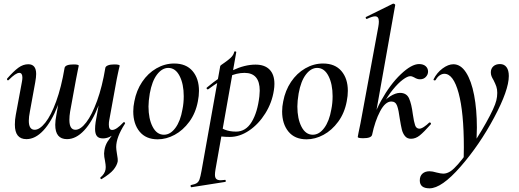

<svg xmlns="http://www.w3.org/2000/svg" viewBox="-20 -745 2825 1046"><path d="M61 -66Q61 -94 66 -119L99 -297Q102 -312 102 -322Q102 -348 85 -348Q75 -348 61 -338.5Q47 -329 27 -309Q25 -307 24 -307Q21 -307 19 -310.5Q17 -314 19 -317Q54 -357 80 -376Q106 -395 134 -395Q177 -395 177 -342Q177 -325 172 -297L143 -138Q137 -108 137 -87Q137 -38 169 -38Q196 -38 227 -77Q258 -116 286 -192.5Q314 -269 332 -376L348 -375Q329 -256 294.5 -168.5Q260 -81 216 -34Q172 13 124 13Q61 13 61 -66ZM281 -65Q281 -88 287 -118L332 -376Q337 -394 381 -394Q409 -394 409 -387L404 -363Q395 -318 394 -312L362 -137Q358 -113 358 -92Q358 -38 391 -38Q419 -38 450 -78.5Q481 -119 509 -196Q537 -273 554 -376L570 -375Q551 -258 517 -170Q483 -82 438.5 -34.5Q394 13 345 13Q281 13 281 -65ZM532 231Q530 231 527.5 227.5Q525 224 527 222Q551 202 555 178Q556 174 556 165Q556 153 552 131Q547 109 547 91Q547 86 549 72Q553 47 566.5 25.5Q580 4 616 -39L609 -19Q574 9 541 9Q518 9 508 -3.5Q498 -16 498 -42Q498 -59 501 -80L554 -376Q556 -384 568.5 -389Q581 -394 602 -394Q632 -394 632 -387L627 -366Q626 -359 622 -343Q618 -327 616 -314L575 -89Q573 -80 573 -66Q573 -37 591 -37Q614 -37 652 -78Q654 -80 655 -80Q658 -80 660.5 -76.5Q663 -73 660 -70Q613 3 613 56Q613 68 617 92Q623 122 621 136Q616 158 598 180Q580 202 533 231Z M706 -138Q706 -165 712 -193Q723 -252 754.5 -299Q786 -346 832 -372.5Q878 -399 929 -399Q994 -399 1029 -358Q1064 -317 1064 -250Q1064 -223 1058 -193Q1046 -129 1011.5 -82Q977 -35 931.5 -10.5Q886 14 839 14Q775 14 740.5 -28Q706 -70 706 -138ZM974 -149Q981 -183 981 -221Q981 -287 958.5 -331Q936 -375 897 -375Q863 -375 835.5 -339Q808 -303 796 -236Q789 -194 789 -165Q789 -98 811.5 -54.5Q834 -11 873 -11Q908 -11 935.5 -48Q963 -85 974 -149Z M1021 263Q1042 259 1052 252.5Q1062 246 1067 232Q1072 218 1078 185L1180 -386Q1180 -388 1200 -401.5Q1220 -415 1236 -429.5Q1252 -444 1256 -462Q1257 -466 1262.5 -465Q1268 -464 1267 -460L1154 178Q1151 196 1151 207Q1151 223 1158.5 230Q1166 237 1183 237Q1187 237 1205 235Q1209 234 1210 239.5Q1211 245 1207 246L1023 275Q1020 276 1018.5 270Q1017 264 1021 263ZM1144 -8 1154 -67Q1179 -49 1205 -38.5Q1231 -28 1266 -28Q1319 -28 1351 -80.5Q1383 -133 1393 -220Q1395 -242 1395 -251Q1395 -348 1312 -348Q1269 -348 1223 -326.5Q1177 -305 1115 -259Q1114 -258 1112 -258Q1108 -258 1106 -262Q1104 -266 1107 -268Q1255 -393 1372 -393Q1422 -393 1448.5 -366Q1475 -339 1475 -288Q1475 -271 1472 -253Q1462 -186 1425.5 -127.5Q1389 -69 1337.5 -34Q1286 1 1232 1Q1187 1 1144 -8Z M1517 -138Q1517 -165 1523 -193Q1534 -252 1565.5 -299Q1597 -346 1643 -372.5Q1689 -399 1740 -399Q1805 -399 1840 -358Q1875 -317 1875 -250Q1875 -223 1869 -193Q1857 -129 1822.5 -82Q1788 -35 1742.5 -10.5Q1697 14 1650 14Q1586 14 1551.5 -28Q1517 -70 1517 -138ZM1785 -149Q1792 -183 1792 -221Q1792 -287 1769.5 -331Q1747 -375 1708 -375Q1674 -375 1646.5 -339Q1619 -303 1607 -236Q1600 -194 1600 -165Q1600 -98 1622.5 -54.5Q1645 -11 1684 -11Q1719 -11 1746.5 -48Q1774 -85 1785 -149Z M1929 1 1933 -21Q1943 -68 1944 -74L2041 -599Q2044 -616 2044 -627Q2044 -642 2039 -649Q2034 -656 2023 -656Q2009 -656 1979 -642H1977Q1974 -642 1972.5 -647Q1971 -652 1975 -653L2121 -725H2123Q2127 -725 2130.5 -722Q2134 -719 2133 -717L2007 -10Q2002 8 1959 8Q1929 8 1929 1ZM2158 -98Q2152 -145 2143.5 -168.5Q2135 -192 2112 -192Q2079 -192 2051 -139Q2023 -86 2007 -10L1990 -12Q2007 -107 2056 -196Q2105 -285 2163.5 -340.5Q2222 -396 2263 -396Q2286 -396 2299 -384.5Q2312 -373 2312 -355Q2312 -339 2300 -326Q2288 -313 2268 -313Q2253 -313 2237 -323Q2235 -324 2228.5 -327Q2222 -330 2215 -330Q2200 -330 2174.5 -311Q2149 -292 2120.5 -257Q2092 -222 2068 -177L2051 -166Q2075 -201 2105 -220Q2135 -239 2159 -239Q2195 -239 2208.5 -209Q2222 -179 2229 -123Q2235 -81 2241.5 -62.5Q2248 -44 2265 -44Q2275 -44 2290 -54Q2305 -64 2318 -77Q2319 -78 2321 -78Q2325 -78 2327 -74.5Q2329 -71 2327 -68Q2289 -25 2266.5 -7Q2244 11 2219 11Q2198 11 2186 -4Q2174 -19 2169 -40Q2164 -61 2158 -98Z M2267 238Q2267 214 2281.5 201Q2296 188 2320 188Q2336 188 2359 195Q2383 201 2395 201Q2415 201 2436 187Q2470 163 2525.5 85.5Q2581 8 2628 -76Q2675 -160 2684 -198Q2689 -218 2689 -239Q2689 -259 2684 -273.5Q2679 -288 2669 -308Q2661 -321 2657.5 -330.5Q2654 -340 2654 -351Q2654 -371 2667.5 -383.5Q2681 -396 2704 -396Q2727 -396 2739.5 -379Q2752 -362 2752 -331Q2752 -254 2672 -104.5Q2592 45 2489 163Q2386 281 2320 281Q2267 281 2267 238ZM2507 58Q2507 -133 2478.5 -238Q2450 -343 2401 -343Q2388 -343 2375.5 -334.5Q2363 -326 2354 -310Q2353 -307 2348 -307Q2341 -307 2342 -313Q2360 -349 2391 -372Q2422 -395 2450 -395Q2490 -395 2519 -350Q2548 -305 2563 -226.5Q2578 -148 2578 -50Q2578 -27 2576 23L2506 128Q2507 104 2507 58Z"/></svg>

Font: Cormorant Infant SemiBold
Style: Italic
Weight: 600
Italic angle: -10°
Designer: Christian Thalmann (Catharsis Fonts)
Foundry: Catharsis Fonts
Version: Version 4.000